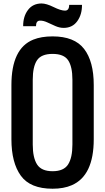

<svg xmlns="http://www.w3.org/2000/svg" viewBox="-20 -1097 616 1125"><path d="M404.3 -250V-629.9Q404.3 -706.1 379.4 -743.7Q354.5 -781.2 288.1 -781.2Q221.7 -781.2 196.8 -743.7Q171.9 -706.1 171.9 -629.9V-250Q171.9 -172.9 197.3 -133.3Q222.7 -93.8 288.1 -93.8Q353.5 -93.8 378.9 -133.3Q404.3 -172.9 404.3 -250ZM288.1 8.8Q157.2 8.8 102.1 -67.4Q46.9 -143.6 46.9 -281.2V-598.6Q46.9 -813 174.8 -864.7Q221.7 -883.8 288.1 -883.8Q416 -883.8 472.7 -810.5Q529.3 -737.3 529.3 -598.6V-281.2Q529.3 -67.4 400.4 -11.7Q353.5 8.8 288.1 8.8ZM353 -933.6Q329.1 -933.6 304.7 -944.3Q280.3 -955.1 257.3 -965.8Q234.4 -976.6 214.4 -976.1Q190.9 -976.1 190.9 -943.4H115.7Q115.2 -1000 143.6 -1038.1Q171.9 -1076.2 223.1 -1076.7Q251.5 -1076.7 293.9 -1055.7Q336.4 -1034.7 360.8 -1034.7Q385.3 -1034.7 385.3 -1068.4H460.4Q460.9 -1011.7 432.6 -972.7Q404.3 -933.6 353 -933.6Z"/></svg>

Font: Oswald-Regular
Style: Regular
Weight: 400
Designer: vernon adams
Foundry: vernon adams
Version: Version 2.002; ttfautohint (v0.92.18-e454-dirty) -l 8 -r 50 